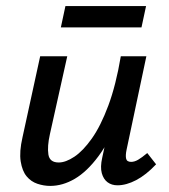

<svg xmlns="http://www.w3.org/2000/svg" viewBox="-20 -603 556 631"><path d="M145 8Q124 8 103 1Q82 -6 67.5 -23.5Q53 -41 48 -72.5Q43 -104 54 -152L112 -418H201L144 -162Q135 -122 139 -95.5Q143 -69 173 -69Q196 -69 224.5 -88Q253 -107 282 -148Q311 -189 336 -256Q361 -323 377 -418H428Q405 -303 373 -221.5Q341 -140 303.5 -89.5Q266 -39 226 -15.5Q186 8 145 8ZM366 6Q347 6 333.5 -4Q320 -14 314.5 -34Q309 -54 316 -85L388 -418H461L396 -111Q392 -92 394.5 -81.5Q397 -71 411 -71Q422 -71 434 -78Q446 -85 464 -100L493 -63Q460 -28 427.5 -11Q395 6 366 6ZM180 -513 195 -583H460L445 -513Z"/></svg>

Font: Ysabeau Infant SemiBold
Style: Italic
Weight: 600
Italic angle: -12°
Designer: Christian Thalmann (Catharsis Fonts)
Version: Version 2.002; featfreeze: ss01,ss02,lnum